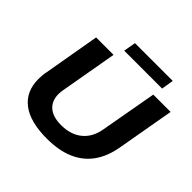

<svg xmlns="http://www.w3.org/2000/svg" viewBox="-205 -1045 1261 1261"><g transform="rotate(45 425.5 -414.5)"><path d="M395 12Q239 12 159 -49.5Q79 -111 79 -226Q79 -242 80.5 -260Q82 -278 86 -296L154 -687H316L247 -295Q245 -285 243.5 -273.5Q242 -262 242 -251Q242 -187 282 -152Q322 -117 399 -117Q488 -117 544.5 -163.5Q601 -210 615 -295L685 -687H846L775 -284Q758 -188 710.5 -122Q663 -56 584.5 -22Q506 12 395 12ZM346 -756 361 -841H712L698 -756Z"/></g></svg>

Font: Archivo SemiExpanded
Style: Bold Italic
Weight: 700
Width: 6
Italic angle: -10°
Designer: Hector Gatti
Foundry: Omnibus-Type
Version: Version 2.001